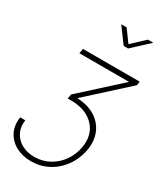

<svg xmlns="http://www.w3.org/2000/svg" viewBox="-302 -1145 1250 1468"><g transform="rotate(30 323.0 -411.0)"><path d="M-2.9 -34.2H42Q33.2 26.4 56.9 73.7Q80.6 121.1 128.7 147.5Q176.8 173.8 240.2 173.8Q311 173.8 370.8 141.4Q430.7 108.9 470.9 51.5Q511.2 -5.9 522.9 -79.1Q535.2 -154.3 508.3 -212.4Q481.4 -270.5 422.6 -304.7Q363.8 -338.9 280.8 -340.8H239.7L246.6 -380.4L590.3 -692.4L588.4 -685.1H144L151.4 -727.5H652.3L647 -693.4L305.7 -383.3L305.2 -379.4Q397 -375.5 460.7 -335.7Q524.4 -295.9 552.7 -229.5Q581.1 -163.1 567.4 -79.6Q557.1 -19.5 529.1 33.9Q501 87.4 457.5 128.2Q414.1 168.9 358.2 192.1Q302.2 215.3 235.4 215.3Q158.7 215.3 100.8 183.8Q43 152.3 14.4 95.9Q-14.2 39.6 -2.9 -34.2ZM357.9 -1037.1 434.1 -932.6 545.4 -1037.1H592.3V-1036.1L448.2 -902.8H409.2L311 -1036.1V-1037.1Z"/></g></svg>

Font: Inter 28pt ExtraLight
Style: Italic
Weight: 250
Italic angle: -9.3988°
Designer: Rasmus Andersson
Foundry: rsms
Version: Version 4.001;git-66647c0bb